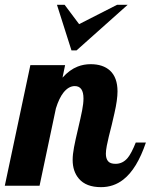

<svg xmlns="http://www.w3.org/2000/svg" viewBox="-58 -770 625 796"><path d="M178.2 -750H210L270 -669.9L427.2 -750H471.2L259.3 -561H238.3ZM269 -29.3Q243.2 -59.6 243.2 -106.9Q243.2 -129.4 248.8 -159.2Q254.4 -189 265.6 -235.8Q276.9 -283.7 282.5 -312.3Q288.1 -340.8 288.1 -361.8Q288.1 -413.1 252 -413.1Q226.6 -413.1 205.1 -386.2Q187 -363.3 173.8 -320.8L106 0H-38.1L67.9 -500H211.9L201.2 -448.2Q230.5 -481 264.2 -494.1Q289.1 -503.9 317.9 -503.9Q368.7 -503.9 397.9 -477.5Q429.2 -448.7 429.2 -391.1Q429.2 -356.4 416.5 -300.8Q413.1 -284.7 405.3 -252.4Q391.1 -198.2 384.8 -166Q380.9 -145.5 380.9 -132.8Q380.9 -112.8 389.9 -101.8Q398.9 -90.8 420.9 -90.8Q450.7 -90.8 471.2 -115.2Q486.8 -133.8 504.9 -179.2H546.9Q509.8 -69.3 453.1 -25.4Q413.1 5.9 360.8 5.9Q298.8 5.9 269 -29.3Z"/></svg>

Font: Pattaya
Style: Regular
Weight: 400
Designer: Pablo Impallari / Thai characters Designed by Thanarat Vachiruckul and Suppakit Chalermlarp
Foundry: Pablo Impallari
Version: Version 2.001